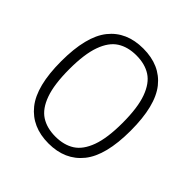

<svg xmlns="http://www.w3.org/2000/svg" viewBox="-194 -912 1084 1084"><g transform="rotate(45 347.5 -370.0)"><path d="M70 -370Q70 -568.5 142 -658.8Q214 -749 347.5 -749Q481 -749 553 -658.8Q625 -568.5 625 -370Q625 -172 552.2 -81.5Q479.5 9 347.5 9Q215.5 9 142.8 -81.5Q70 -172 70 -370ZM561.5 -368.5Q561.5 -490 535.5 -561.8Q509.5 -633.5 462.5 -663.8Q415.5 -694 347.5 -694Q279.5 -694 232.5 -664Q185.5 -634 159.8 -562.8Q134 -491.5 134 -371.5Q134 -250 159.8 -178.2Q185.5 -106.5 232.5 -76.2Q279.5 -46 347.5 -46Q415.5 -46 462.5 -76Q509.5 -106 535.5 -177.2Q561.5 -248.5 561.5 -368.5Z"/></g></svg>

Font: Encode Sans Expanded Light
Style: Regular
Weight: 300
Width: 7
Designer: Multiple Designers
Foundry: Impallari Type
Version: Version 2.000